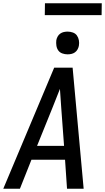

<svg xmlns="http://www.w3.org/2000/svg" viewBox="-20 -1146 640 1166"><path d="M0 0 309 -735H421L488 0H387L375 -176H171L101 0ZM369 -260 352 -490Q350 -519 348 -548Q346 -577 344 -606Q332 -577 321 -548Q310 -519 298 -490L205 -260ZM390 -816Q374 -816 358.5 -821.5Q343 -827 334 -839.5Q325 -852 322.5 -868.5Q320 -885 322 -902Q324 -913 330 -924Q336 -935 346 -942Q356 -949 367.5 -951.5Q379 -954 391 -954Q407 -954 422.5 -948.5Q438 -943 447 -930.5Q456 -918 459 -901.5Q462 -885 459 -868Q457 -857 451 -846Q445 -835 435 -828Q425 -821 413.5 -818.5Q402 -816 390 -816ZM597 -1054H252L253 -1126H598Z"/></svg>

Font: Iosevka Custom Medium Oblique
Style: Regular
Weight: 500
Italic angle: -9°
Designer: Belleve Invis
Foundry: Belleve Invis
Version: Version 27.0.1